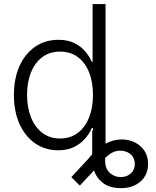

<svg xmlns="http://www.w3.org/2000/svg" viewBox="-20 -748 789 970"><path d="M590.3 202.6Q541 202.6 509 182.4Q477.1 162.1 461.4 129.2Q445.8 96.2 445.8 59.1V-88.9H511.2V64.9Q511.2 104 534.4 125.2Q557.6 146.5 590.3 146.5Q621.1 146.5 641.1 127.9Q661.1 109.4 661.1 80.1Q661.1 52.7 643.1 34.4Q625 16.1 595.7 13.7Q575.2 11.7 556.6 18.8Q538.1 25.9 520.3 41.7Q502.4 57.6 483.4 83L383.3 189.5L340.3 147L426.8 53.7Q466.8 3.4 509 -20Q551.3 -43.5 593.8 -43.5Q650.9 -43.5 689.5 -9.5Q728 24.4 728 80.1Q728 135.3 689.9 168.9Q651.9 202.6 590.3 202.6ZM274.4 11.2Q208 11.2 157.5 -23.9Q106.9 -59.1 78.6 -121.8Q50.3 -184.6 50.3 -268.6Q50.3 -351.6 78.6 -414.3Q106.9 -477.1 157.7 -512Q208.5 -546.9 274.9 -546.9Q322.3 -546.9 355.7 -530.3Q389.2 -513.7 410.6 -488.3Q432.1 -462.9 443.4 -436H447.8V-727.5H513.2V0H449.7V-101.1H443.8Q432.1 -73.7 410.2 -48.1Q388.2 -22.5 355 -5.6Q321.8 11.2 274.4 11.2ZM283.2 -48.3Q335.4 -48.3 372.8 -76.4Q410.2 -104.5 429.9 -154.3Q449.7 -204.1 449.7 -269Q449.7 -333.5 429.9 -382.8Q410.2 -432.1 373 -459.7Q335.9 -487.3 283.2 -487.3Q230.5 -487.3 193.4 -459.2Q156.2 -431.2 136.5 -381.8Q116.7 -332.5 116.7 -269Q116.7 -205.6 136.5 -155.5Q156.2 -105.5 193.6 -76.9Q231 -48.3 283.2 -48.3Z"/></svg>

Font: Inter 18pt Light
Style: Regular
Weight: 300
Designer: Rasmus Andersson
Foundry: rsms
Version: Version 4.001;git-66647c0bb